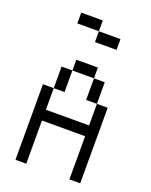

<svg xmlns="http://www.w3.org/2000/svg" viewBox="-160 -960 820 1045"><g transform="rotate(20 250.0 -437.5)"><path d="M375 -750V-812.5H250V-750ZM62.5 -437.5V0H125Q125 0 125 -250H375Q375 -250 375 0H437.5V-437.5H375Q375 -437.5 375 -312.5H125Q125 -312.5 125 -437.5ZM125 -437.5H187.5Q187.5 -437.5 187.5 -562.5H125Q125 -562.5 125 -437.5ZM375 -437.5Q375 -437.5 375 -562.5H312.5Q312.5 -562.5 312.5 -437.5ZM187.5 -562.5H312.5V-625H187.5ZM250 -812.5V-875H125V-812.5Z"/></g></svg>

Font: Unifont
Style: Regular
Weight: 500
Version: Version 13.0.05